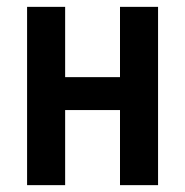

<svg xmlns="http://www.w3.org/2000/svg" viewBox="-20 -540 540 560"><path d="M59 0V-520H170V-315H330V-520H441V0H330V-219H170V0Z"/></svg>

Font: Iosevka Curly
Style: Bold
Weight: 700
Monospace: yes
Designer: Belleve Invis
Foundry: Belleve Invis
Version: Version 22.1.2; ttfautohint (v1.8.4)